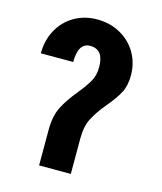

<svg xmlns="http://www.w3.org/2000/svg" viewBox="-101 -805 682 807"><g transform="rotate(15 240.0 -402.0)"><path d="M420 -538Q420 -494 403.5 -463Q387 -432 354 -393Q319 -351 301 -316Q283 -281 283 -229V-74H145V-229Q145 -289 165 -328.5Q185 -368 223 -414Q253 -451 267.5 -477Q282 -503 282 -538Q282 -615 223 -615Q171 -615 171 -531H30Q30 -588 55 -633.5Q80 -679 124 -704.5Q168 -730 223 -730Q279 -730 324 -705Q369 -680 394.5 -636.5Q420 -593 420 -538Z"/></g></svg>

Font: Akshar SemiBold
Style: Regular
Weight: 600
Designer: Tall Chai
Foundry: Tall Chai
Version: Version 1.000